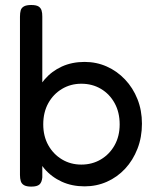

<svg xmlns="http://www.w3.org/2000/svg" viewBox="-20 -716 622 748"><path d="M309.5 10Q260.5 10 220.8 -8.1Q181 -26.2 152.8 -59Q124.5 -91.8 109.4 -135.8Q94.2 -179.8 94.5 -232.5Q94.8 -285 110 -329.2Q125.2 -373.5 153.5 -406.2Q181.8 -439 221.2 -456.9Q260.8 -474.8 309.5 -474.8Q355.8 -474.8 396.1 -456.8Q436.5 -438.8 467.2 -406.2Q498 -373.8 515.5 -329.9Q533 -286 533 -234.2Q533 -181.2 515.5 -136.4Q498 -91.5 467.4 -58.6Q436.8 -25.8 396.4 -7.9Q356 10 309.5 10ZM296.8 -74.8Q339.2 -74.8 373 -94.9Q406.8 -115 426.5 -150.2Q446.2 -185.5 446.2 -231.5Q446.2 -278.5 426.6 -314.1Q407 -349.8 373.2 -369.8Q339.5 -389.8 297 -389.8Q255.2 -389.8 221.5 -369.6Q187.8 -349.5 168.1 -314Q148.5 -278.5 148.5 -231.5Q148.5 -185.5 168.2 -150.2Q188 -115 221.6 -94.9Q255.2 -74.8 296.8 -74.8ZM102 11Q83.2 11 73.6 5.4Q64 -0.2 60.9 -10.4Q57.8 -20.5 57.8 -34.2V-650.8Q57.8 -665.5 60.6 -675.5Q63.5 -685.5 73.1 -691Q82.8 -696.5 101.5 -696.5Q121 -696.5 130 -690.9Q139 -685.2 142 -675.1Q145 -665 144.8 -651.2V-24.8Q143 -5.5 133.6 2.8Q124.2 11 102 11Z"/></svg>

Font: Fredoka Light
Style: Regular
Weight: 300
Designer: Ben Nathan
Foundry: Milena B. Brandão, Ben Nathan
Version: Version 2.001